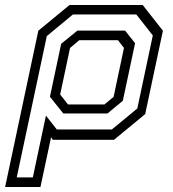

<svg xmlns="http://www.w3.org/2000/svg" viewBox="-78 -560 692 769"><path d="M-57.5 189 75.5 -437 200.5 -540H493.5L574.5 -437L503.5 -103L378.5 0H133.5L126.5 -10L84 189ZM-11 150.5H53.5L106 -97L149.5 -41.5H370L472 -125.5L534 -418L468 -502H214L109.5 -415.5ZM194.5 -141.5H340L377 -172L418.5 -368L394.5 -399H239.5L202.5 -368L163 -181.5ZM175.5 -105.5 122 -172.5 167 -384.5 232 -437.5H423L463 -387L414 -156.5L352.5 -105.5Z"/></svg>

Font: Tourney
Style: Italic
Weight: 400
Italic angle: -12°
Version: Version 1.015